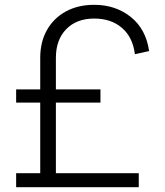

<svg xmlns="http://www.w3.org/2000/svg" viewBox="-20 -777 686 797"><path d="M47 0V-58H147V-351H47V-406H147V-537Q147 -603 175 -652.5Q203 -702 253.5 -729.5Q304 -757 371 -757Q460 -757 523 -706.5Q586 -656 599 -565L540 -552Q531 -623 486 -661.5Q441 -700 371 -700Q298 -700 255 -656Q212 -612 212 -537V-406H397V-351H212V-58H556V0Z"/></svg>

Font: Plus Jakarta Sans Light
Style: Regular
Weight: 300
Designer: Gumpita Rahayu
Foundry: Tokotype
Version: Version 2.006; ttfautohint (v1.8.4.7-5d5b)